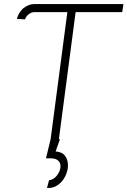

<svg xmlns="http://www.w3.org/2000/svg" viewBox="-20 -705 632 952"><path d="M355 -645 272 -15H277L256 46Q287 48 302 67Q317 86 317 116Q317 141 304 168Q291 195 267.5 212Q244 229 213 227L223 189Q247 186 263.5 163.5Q280 141 280 119Q280 101 267.5 90.5Q255 80 232 80H208L231 -15L314 -645H151Q136 -645 122.5 -634.5Q109 -624 104 -609L64 -611Q70 -639 93 -662Q121 -685 151 -685H592L586 -645Z"/></svg>

Font: Bellota Light
Style: Italic
Weight: 300
Italic angle: -7.5°
Designer: Kemie Guaida
Foundry: Kemie Guaida
Version: Version 4.001